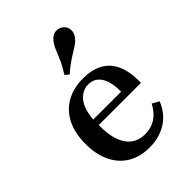

<svg xmlns="http://www.w3.org/2000/svg" viewBox="-198 -767 877 877"><g transform="rotate(-45 240.5 -328.5)"><path d="M247.6 11.3Q187.1 11.3 143.1 -14.9Q99.2 -41.1 75.4 -90.3Q51.6 -139.5 51.6 -207.3Q51.6 -276.6 76.2 -325.8Q100.8 -375 146.8 -401.2Q192.7 -427.4 255.6 -427.4Q311.3 -427.4 350.4 -406.5Q389.5 -385.5 409.7 -341.1Q429.8 -296.8 428.2 -225.8H120.2L118.5 -261.3H335.5Q336.3 -299.2 327.8 -328.2Q319.4 -357.3 300.8 -374.2Q282.3 -391.1 252.4 -391.1Q214.5 -391.1 187.1 -358.1Q159.7 -325 154.8 -254L156.5 -250.8Q155.6 -243.5 155.6 -234.7Q155.6 -225.8 155.6 -215.3Q155.6 -134.7 186.7 -90.3Q217.7 -46 276.6 -46Q315.3 -46 345.2 -65.3Q375 -84.7 396 -124.2L429 -105.6Q406.5 -49.2 359.3 -19Q312.1 11.3 247.6 11.3ZM225 -483.1 206.5 -498.4Q230.6 -537.1 242.3 -564.5Q254 -591.9 262.1 -611.3Q270.2 -630.6 282.3 -645.2Q299.2 -666.1 320.2 -667.7Q341.1 -669.4 357.3 -655.6Q372.6 -642.7 373.8 -622.2Q375 -601.6 358.9 -582.3Q349.2 -570.2 336.7 -561.7Q324.2 -553.2 308.1 -543.5Q291.9 -533.9 271.4 -519.8Q250.8 -505.6 225 -483.1Z"/></g></svg>

Font: Playfair 9pt SemiBold
Style: Regular
Weight: 600
Designer: Claus Eggers Sørensen
Foundry: Claus Eggers Sørensen
Version: Version 2.001;gftools[0.9.30]